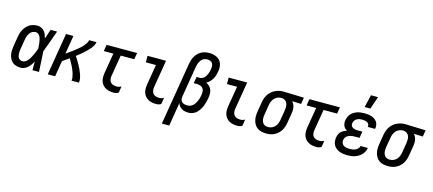

<svg xmlns="http://www.w3.org/2000/svg" viewBox="-64 -1413 5153 2286"><g transform="rotate(15 2512.0 -270.0)"><path d="M174 8Q146 8 120 1Q94 -6 74 -22Q54 -38 42 -61.5Q30 -85 24.5 -111Q19 -137 20.5 -165Q22 -193 26 -221L46 -341Q50 -364 57 -387.5Q64 -411 76.5 -432.5Q89 -454 106.5 -473Q124 -492 145.5 -504.5Q167 -517 191 -522.5Q215 -528 239 -528Q264 -528 286.5 -517.5Q309 -507 324 -489Q339 -471 348 -448.5Q357 -426 363 -402Q373 -432 382.5 -461.5Q392 -491 402 -520H482Q458 -453 434 -385.5Q410 -318 384 -251Q389 -188 391.5 -125.5Q394 -63 398 0H318Q317 -26 317.5 -52.5Q318 -79 318 -105Q306 -85 292 -65Q278 -45 260 -28.5Q242 -12 219.5 -2Q197 8 174 8ZM175 -72Q190 -72 204.5 -79.5Q219 -87 230.5 -98Q242 -109 251 -122.5Q260 -136 267.5 -150Q275 -164 281.5 -178Q288 -192 294.5 -206.5Q301 -221 306.5 -235.5Q312 -250 318 -265Q317 -284 315.5 -302.5Q314 -321 311.5 -339Q309 -357 305 -375Q301 -393 293.5 -409Q286 -425 272 -436.5Q258 -448 239 -448Q225 -448 210.5 -443.5Q196 -439 184.5 -429.5Q173 -420 164.5 -407.5Q156 -395 150 -382Q144 -369 140.5 -355Q137 -341 135 -327L115 -207Q113 -193 111.5 -178Q110 -163 111 -148.5Q112 -134 115 -120.5Q118 -107 126 -95.5Q134 -84 147 -78Q160 -72 175 -72Z M506 0 592 -520H683L645 -292Q662 -304 679 -316Q696 -328 713 -340Q730 -352 746 -365Q762 -378 778.5 -391.5Q795 -405 810 -419Q825 -433 838.5 -449Q852 -465 863 -483Q874 -501 877 -520H968Q964 -497 951.5 -475Q939 -453 922.5 -433.5Q906 -414 888 -396.5Q870 -379 851 -362Q832 -345 812.5 -329.5Q793 -314 772 -298Q787 -276 801 -253.5Q815 -231 828 -207.5Q841 -184 852.5 -159.5Q864 -135 873.5 -109.5Q883 -84 889 -56.5Q895 -29 890 0H799Q803 -24 798.5 -47Q794 -70 787.5 -91.5Q781 -113 772 -134Q763 -155 753 -174.5Q743 -194 732 -213.5Q721 -233 709 -252Q689 -238 669 -223.5Q649 -209 629 -195L597 0Z M1321 8Q1294 8 1268.5 3.5Q1243 -1 1221.5 -13Q1200 -25 1183.5 -44Q1167 -63 1159 -87Q1151 -111 1151 -137Q1151 -163 1155 -190L1197 -440H1079L1092 -520H1468L1455 -440H1288L1244 -177Q1241 -156 1244 -135Q1247 -114 1260 -99Q1273 -84 1293 -78Q1313 -72 1335 -72Q1349 -72 1364 -76Q1379 -80 1392 -88L1379 -8Q1366 0 1350.5 4Q1335 8 1321 8Z M1845 8Q1819 8 1793.5 3.5Q1768 -1 1746 -13Q1724 -25 1708 -44Q1692 -63 1684 -87Q1676 -111 1676 -137Q1676 -163 1680 -190L1722 -440H1597V-520H1825L1768 -177Q1765 -156 1768.5 -135Q1772 -114 1785 -99Q1798 -84 1818 -78Q1838 -72 1859 -72Q1874 -72 1888.5 -76Q1903 -80 1916 -88L1903 -8Q1890 0 1875 4Q1860 8 1845 8Z M1970 215 2098 -556Q2102 -579 2109.5 -603Q2117 -627 2129.5 -649Q2142 -671 2160.5 -689.5Q2179 -708 2201.5 -720.5Q2224 -733 2248.5 -738Q2273 -743 2297 -743Q2322 -743 2346.5 -738.5Q2371 -734 2392.5 -723Q2414 -712 2430 -694Q2446 -676 2453.5 -653Q2461 -630 2461.5 -605Q2462 -580 2457 -554Q2453 -530 2446 -507Q2439 -484 2426 -462.5Q2413 -441 2395 -422.5Q2377 -404 2355 -392Q2377 -382 2395 -364.5Q2413 -347 2422 -323.5Q2431 -300 2431 -273.5Q2431 -247 2426 -220Q2422 -195 2415.5 -170Q2409 -145 2399 -120.5Q2389 -96 2374.5 -73Q2360 -50 2340.5 -31Q2321 -12 2295 -2Q2269 8 2244 8Q2222 8 2200 4Q2178 0 2159.5 -10.5Q2141 -21 2128 -38Q2115 -55 2109 -75L2061 215ZM2207 -72Q2226 -72 2244 -79Q2262 -86 2276 -99.5Q2290 -113 2300.5 -130Q2311 -147 2318.5 -164.5Q2326 -182 2330.5 -200Q2335 -218 2338 -236Q2341 -258 2340 -280Q2339 -302 2326.5 -318Q2314 -334 2293.5 -341Q2273 -348 2251 -348H2212L2226 -428H2265Q2280 -428 2294.5 -434.5Q2309 -441 2320.5 -452.5Q2332 -464 2339.5 -477.5Q2347 -491 2352.5 -505.5Q2358 -520 2362 -534.5Q2366 -549 2368 -564Q2371 -583 2370 -601.5Q2369 -620 2359.5 -635Q2350 -650 2332.5 -656.5Q2315 -663 2296 -663Q2282 -663 2267.5 -659Q2253 -655 2240.5 -646Q2228 -637 2218.5 -624.5Q2209 -612 2203 -598.5Q2197 -585 2193 -571Q2189 -557 2186 -542L2122 -155Q2119 -137 2123.5 -119.5Q2128 -102 2141 -91Q2154 -80 2171.5 -76Q2189 -72 2207 -72Z M2845 8Q2819 8 2793.5 3.5Q2768 -1 2746 -13Q2724 -25 2708 -44Q2692 -63 2684 -87Q2676 -111 2676 -137Q2676 -163 2680 -190L2722 -440H2597V-520H2825L2768 -177Q2765 -156 2768.5 -135Q2772 -114 2785 -99Q2798 -84 2818 -78Q2838 -72 2859 -72Q2874 -72 2888.5 -76Q2903 -80 2916 -88L2903 -8Q2890 0 2875 4Q2860 8 2845 8Z M3201 8Q3172 8 3144 2Q3116 -4 3093.5 -19Q3071 -34 3056.5 -57Q3042 -80 3035 -107Q3028 -134 3028.5 -162.5Q3029 -191 3034 -221L3054 -341Q3058 -365 3066.5 -389Q3075 -413 3089 -435Q3103 -457 3123.5 -475Q3144 -493 3167.5 -504.5Q3191 -516 3216 -522Q3241 -528 3265 -528H3281L3524 -520L3511 -440L3400 -444Q3413 -430 3421 -413Q3429 -396 3432.5 -377.5Q3436 -359 3435.5 -339Q3435 -319 3431 -299L3411 -179Q3407 -155 3399 -130.5Q3391 -106 3377 -83.5Q3363 -61 3343 -43Q3323 -25 3299.5 -13Q3276 -1 3250.5 3.5Q3225 8 3201 8ZM3201 -72Q3224 -72 3246.5 -81Q3269 -90 3285.5 -108Q3302 -126 3310.5 -148Q3319 -170 3323 -193L3343 -313Q3346 -335 3346.5 -357.5Q3347 -380 3339.5 -400Q3332 -420 3315 -433Q3298 -446 3276 -448H3261Q3239 -448 3217 -438Q3195 -428 3179.5 -410.5Q3164 -393 3155 -371Q3146 -349 3143 -327L3123 -207Q3120 -192 3119 -176Q3118 -160 3120.5 -144.5Q3123 -129 3129 -115.5Q3135 -102 3145.5 -91.5Q3156 -81 3171 -76.5Q3186 -72 3201 -72Z M3821 8Q3794 8 3768.5 3.5Q3743 -1 3721.5 -13Q3700 -25 3683.5 -44Q3667 -63 3659 -87Q3651 -111 3651 -137Q3651 -163 3655 -190L3697 -440H3579L3592 -520H3968L3955 -440H3788L3744 -177Q3741 -156 3744 -135Q3747 -114 3760 -99Q3773 -84 3793 -78Q3813 -72 3835 -72Q3849 -72 3864 -76Q3879 -80 3892 -88L3879 -8Q3866 0 3850.5 4Q3835 8 3821 8Z M4199 8Q4173 8 4148.5 4.5Q4124 1 4101.5 -8Q4079 -17 4060 -32Q4041 -47 4029.5 -68Q4018 -89 4015.5 -114Q4013 -139 4017 -164Q4020 -183 4028 -202Q4036 -221 4051 -235Q4066 -249 4084.5 -258.5Q4103 -268 4121 -274Q4106 -282 4094.5 -294Q4083 -306 4076.5 -321.5Q4070 -337 4068.5 -355Q4067 -373 4070 -391Q4074 -412 4083.5 -433Q4093 -454 4108 -470.5Q4123 -487 4143 -498.5Q4163 -510 4184 -516.5Q4205 -523 4226.5 -525.5Q4248 -528 4269 -528Q4291 -528 4313 -525.5Q4335 -523 4355.5 -516.5Q4376 -510 4393.5 -498.5Q4411 -487 4423 -470.5Q4435 -454 4439.5 -432.5Q4444 -411 4440 -388L4439 -381H4349V-384Q4352 -401 4344.5 -414.5Q4337 -428 4323.5 -435.5Q4310 -443 4294.5 -445.5Q4279 -448 4262 -448Q4246 -448 4229.5 -445Q4213 -442 4197.5 -433Q4182 -424 4172 -409.5Q4162 -395 4159 -378Q4157 -367 4159 -356.5Q4161 -346 4167 -337.5Q4173 -329 4182.5 -324Q4192 -319 4202 -315.5Q4212 -312 4223 -311Q4234 -310 4245 -310H4301L4288 -230H4232Q4219 -230 4206 -229Q4193 -228 4180 -225Q4167 -222 4154 -216Q4141 -210 4130.5 -201Q4120 -192 4114 -179.5Q4108 -167 4106 -154Q4103 -135 4110 -117Q4117 -99 4132.5 -89Q4148 -79 4167 -75.5Q4186 -72 4206 -72Q4224 -72 4241.5 -74.5Q4259 -77 4276.5 -84.5Q4294 -92 4308 -106.5Q4322 -121 4325 -139H4415L4414 -137Q4411 -115 4400 -93.5Q4389 -72 4372 -54Q4355 -36 4334 -24Q4313 -12 4290 -4.5Q4267 3 4244 5.5Q4221 8 4199 8ZM4251 -600 4288 -755H4375L4322 -600Z M4701 8Q4672 8 4644 2Q4616 -4 4593.5 -19Q4571 -34 4556.5 -57Q4542 -80 4535 -107Q4528 -134 4528.5 -162.5Q4529 -191 4534 -221L4554 -341Q4558 -365 4566.5 -389Q4575 -413 4589 -435Q4603 -457 4623.5 -475Q4644 -493 4667.5 -504.5Q4691 -516 4716 -522Q4741 -528 4765 -528H4781L5024 -520L5011 -440L4900 -444Q4913 -430 4921 -413Q4929 -396 4932.5 -377.5Q4936 -359 4935.5 -339Q4935 -319 4931 -299L4911 -179Q4907 -155 4899 -130.5Q4891 -106 4877 -83.5Q4863 -61 4843 -43Q4823 -25 4799.5 -13Q4776 -1 4750.5 3.5Q4725 8 4701 8ZM4701 -72Q4724 -72 4746.5 -81Q4769 -90 4785.5 -108Q4802 -126 4810.5 -148Q4819 -170 4823 -193L4843 -313Q4846 -335 4846.5 -357.5Q4847 -380 4839.5 -400Q4832 -420 4815 -433Q4798 -446 4776 -448H4761Q4739 -448 4717 -438Q4695 -428 4679.5 -410.5Q4664 -393 4655 -371Q4646 -349 4643 -327L4623 -207Q4620 -192 4619 -176Q4618 -160 4620.5 -144.5Q4623 -129 4629 -115.5Q4635 -102 4645.5 -91.5Q4656 -81 4671 -76.5Q4686 -72 4701 -72Z"/></g></svg>

Font: Iosevka Term Curly Md Obl
Style: Regular
Weight: 500
Italic angle: -9°
Designer: Belleve Invis
Foundry: Belleve Invis
Version: Version 32.3.0